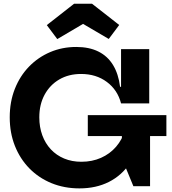

<svg xmlns="http://www.w3.org/2000/svg" viewBox="-20 -1031 952 1063"><path d="M420 12Q335.9 12 265.2 -16.9Q194.6 -45.8 142.7 -98.7Q90.9 -151.7 62.4 -223.5Q33.9 -295.4 33.9 -381.5Q33.9 -467.5 62.1 -538.8Q90.2 -610.1 140.5 -662Q190.7 -713.9 257.7 -742.5Q324.7 -771 402.2 -771Q473.7 -771 524.6 -745.7Q575.6 -720.5 605.7 -671.3Q635.8 -622.1 644.8 -550.5H681.7L650.2 -458.7Q630.9 -533.2 571.6 -577.3Q512.3 -621.5 428.8 -621.5Q360.4 -621.5 308.4 -591.2Q256.4 -560.9 227 -506.8Q197.6 -452.6 197.6 -381.5Q197.6 -327.3 214.2 -282.1Q230.8 -236.9 261.6 -204Q292.3 -171.2 335.2 -153.3Q378.1 -135.4 430.5 -135.4Q490 -135.4 539.1 -157.1Q588.3 -178.9 622.6 -218.5Q656.9 -258 672.1 -311.1L761.8 -294.3Q745.6 -196.6 699.8 -128.1Q654 -59.6 582.9 -23.8Q511.8 12 420 12ZM718.5 0 654.8 -154.1V-368H810.8V0ZM466.1 -277.7V-393.5H901.2V-277.7ZM650.2 -458.7V-758.9H806.2V-458.7ZM489.3 -1010.5 640 -892.7 582.1 -815.3 439.9 -898.7 297.1 -814.6 239.1 -892 390.5 -1010.5Z"/></svg>

Font: Hepta Slab ExtraLight
Style: Regular
Weight: 200
Designer: Michael LaGattuta
Foundry: Michael LaGattuta
Version: Version 1.100